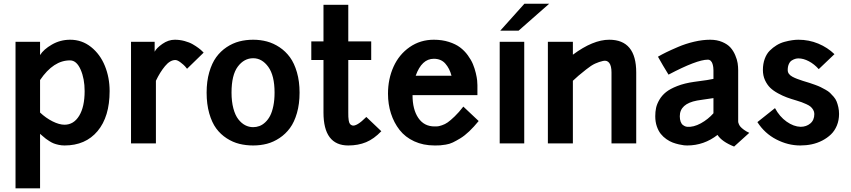

<svg xmlns="http://www.w3.org/2000/svg" viewBox="-20 -776 4604 1039"><path d="M196.8 243.2H64V-549.8H196.8V-478Q215.8 -508.8 261 -534.9Q306.2 -561 359.9 -561Q423.3 -561 472.7 -521.7Q522 -482.4 547.6 -419.4Q573.2 -356.4 573.2 -283.2Q573.2 -144.5 508.1 -66.7Q442.9 11.2 329.1 11.2Q313 11.2 297.4 7.8Q281.7 4.4 271 0.2Q260.3 -3.9 247.3 -12.2Q234.4 -20.5 228.3 -25.1Q222.2 -29.8 210.7 -39.8Q199.2 -49.8 196.8 -51.8ZM359.9 -449.2Q269.5 -450.2 196.8 -342.8V-167Q228.5 -137.2 264.6 -119.1Q300.8 -101.1 329.1 -101.1Q378.9 -101.1 408.4 -149.4Q438 -197.8 438 -283.2Q438 -350.1 416.3 -399.4Q394.5 -448.7 359.9 -449.2Z M689 -549.8H816.9V-496.1Q826.2 -515.6 858.6 -538.3Q891.1 -561 925.8 -561Q952.6 -561 978.8 -554Q1004.9 -546.9 1022.7 -536.6Q1040.5 -526.4 1054.4 -515.9Q1068.4 -505.4 1075.2 -498L1082 -491.2L992.2 -403.8Q988.3 -409.2 981.4 -417Q974.6 -424.8 957.5 -438Q940.4 -451.2 928.7 -451.2Q900.4 -451.2 873 -418.2Q845.7 -385.3 823.7 -338.9V0H689Z M1098.1 -274.9Q1098.1 -335.9 1112.3 -385Q1126.5 -434.1 1150.1 -466.6Q1173.8 -499 1206.5 -520.8Q1239.3 -542.5 1274.9 -551.8Q1310.5 -561 1350.1 -561Q1389.2 -561 1424.6 -551.5Q1460 -542 1492.7 -520.3Q1525.4 -498.5 1549.1 -466.1Q1572.8 -433.6 1586.9 -384.5Q1601.1 -335.4 1601.1 -274.9Q1601.1 -213.4 1586.9 -164.3Q1572.8 -115.2 1549.1 -83Q1525.4 -50.8 1492.7 -29.1Q1460 -7.3 1424.6 2Q1389.2 11.2 1350.1 11.2Q1310.5 11.2 1275.1 2.4Q1239.7 -6.3 1206.8 -27.6Q1173.8 -48.8 1150.1 -80.8Q1126.5 -112.8 1112.3 -162.6Q1098.1 -212.4 1098.1 -274.9ZM1465.8 -274.9Q1465.8 -367.2 1431.9 -414.1Q1397.9 -460.9 1350.1 -460.9Q1300.8 -460.9 1266.8 -415.5Q1232.9 -370.1 1232.9 -274.9Q1232.9 -226.6 1242.9 -189.2Q1252.9 -151.9 1269.8 -130.4Q1286.6 -108.9 1306.9 -98.4Q1327.1 -87.9 1350.1 -87.9Q1367.7 -87.9 1384 -94Q1400.4 -100.1 1415.5 -114.3Q1430.7 -128.4 1441.7 -149.4Q1452.6 -170.4 1459.2 -202.6Q1465.8 -234.9 1465.8 -274.9Z M1664.6 -451.2V-551.8H1730.5V-750H1864.7V-551.8H1988.8V-451.2H1864.7V-167Q1864.7 -150.9 1865 -144.3Q1865.2 -137.7 1866.9 -125.2Q1868.7 -112.8 1873.3 -106.2Q1877.9 -99.6 1885.7 -97.2Q1909.2 -89.8 1962.4 -143.1L2043.5 -65.9Q2003.9 -24.4 1961.2 -6.6Q1918.5 11.2 1864.7 11.2Q1730.5 11.2 1730.5 -167V-451.2Z M2079.6 -269Q2079.6 -348.6 2109.6 -415Q2139.6 -481.4 2197 -521.2Q2254.4 -561 2327.6 -561Q2372.1 -561 2408.9 -549.3Q2445.8 -537.6 2469.7 -519.5Q2493.7 -501.5 2511.7 -476.6Q2529.8 -451.7 2539.3 -428.7Q2548.8 -405.8 2554.7 -381.1Q2560.5 -356.4 2562 -341.6Q2563.5 -326.7 2563.5 -314.9V-261.2H2212.4Q2212.4 -183.6 2243.7 -137.7Q2274.9 -91.8 2331.5 -91.8Q2342.8 -91.8 2348.9 -92.3Q2355 -92.8 2371.6 -98.1Q2388.2 -103.5 2402.8 -113.8Q2417.5 -124 2440.4 -146Q2463.4 -168 2487.3 -199.2L2570.3 -121.1Q2544.4 -89.4 2519.3 -65.4Q2494.1 -41.5 2471.2 -27.6Q2448.2 -13.7 2430.4 -5.1Q2412.6 3.4 2392.3 6.6Q2372.1 9.8 2362.1 10.5Q2352.1 11.2 2335.9 11.2Q2335 11.2 2334.5 11.2Q2334 11.2 2333 11.2Q2332 11.2 2331.5 11.2Q2270.5 11.2 2221.7 -11.2Q2172.9 -33.7 2142.3 -72.8Q2111.8 -111.8 2095.7 -161.9Q2079.6 -211.9 2079.6 -269ZM2327.6 -458Q2262.2 -458 2229.5 -366.2H2423.3Q2413.1 -405.3 2390.1 -431.6Q2367.2 -458 2327.6 -458Z M2684.1 -549.8H2816.9V0H2684.1ZM2817.9 -755.9H2952.1L2786.1 -609.9H2687Z M3080.1 0H2944.8V-549.8H3080.1V-480Q3189 -561 3276.9 -561Q3422.9 -561 3422.9 -383.8V0H3289.1V-383.8Q3289.1 -419.4 3277.1 -435.3Q3265.1 -451.2 3243.4 -446.3Q3221.7 -441.4 3200.7 -431.9Q3179.7 -422.4 3151.9 -400.1Q3124 -377.9 3110.6 -366.5Q3097.2 -355 3080.1 -338.9Z M3597.7 -372.1Q3581.5 -397.9 3567.4 -422.1Q3553.2 -446.3 3546.9 -458L3540.5 -469.2Q3561.5 -481.4 3585 -492.9Q3608.4 -504.4 3649.4 -522Q3690.4 -539.6 3736.3 -550.3Q3782.2 -561 3822.8 -561Q3859.9 -561 3888.4 -548.8Q3917 -536.6 3932.9 -518.8Q3948.7 -501 3958.7 -477.3Q3968.8 -453.6 3971.7 -434.3Q3974.6 -415 3974.6 -396V-119.1Q3974.6 -116.7 3974.9 -114.3Q3975.1 -111.8 3978.3 -104.2Q3981.4 -96.7 3987.1 -90.1Q3992.7 -83.5 4005.1 -74.2Q4017.6 -64.9 4034.7 -57.1L3952.6 17.1Q3886.2 -9.3 3862.8 -45.9Q3789.6 11.2 3698.7 11.2Q3691.4 11.2 3681.4 10.3Q3671.4 9.3 3654.1 5.4Q3636.7 1.5 3620.4 -4.6Q3604 -10.7 3586.4 -22.9Q3568.8 -35.2 3555.9 -51.3Q3543 -67.4 3534.4 -92Q3525.9 -116.7 3525.9 -147Q3525.9 -171.4 3530.3 -192.1Q3534.7 -212.9 3548.3 -236.3Q3562 -259.8 3584.2 -277.6Q3606.4 -295.4 3645.3 -310.5Q3684.1 -325.7 3735.8 -333Q3822.3 -344.2 3840.8 -349.1V-396Q3840.8 -403.3 3839.8 -411.6Q3838.9 -419.9 3835.9 -429.9Q3833 -439.9 3826.4 -446.5Q3819.8 -453.1 3810.5 -453.1Q3751 -453.1 3597.7 -372.1ZM3697.8 -89.8Q3732.9 -86.9 3772.5 -108.6Q3812 -130.4 3840.8 -163.1V-245.1Q3829.6 -242.7 3783.7 -236.8L3752 -231.9Q3658.7 -214.4 3658.7 -147Q3658.7 -129.9 3663.3 -117.4Q3668 -105 3675.5 -99.6Q3683.1 -94.2 3688 -92.3Q3692.9 -90.3 3697.8 -89.8Z M4242.7 -397Q4242.7 -385.7 4249 -376.7Q4255.4 -367.7 4268.1 -360.8Q4280.8 -354 4293.2 -349.4Q4305.7 -344.7 4323.2 -338.9Q4327.6 -337.4 4329.6 -336.9Q4350.1 -330.6 4360.6 -327.4Q4371.1 -324.2 4390.4 -317.1Q4409.7 -310.1 4420.2 -304.9Q4430.7 -299.8 4446.5 -291Q4462.4 -282.2 4471.4 -273.7Q4480.5 -265.1 4491.2 -252.7Q4502 -240.2 4507.3 -226.8Q4512.7 -213.4 4516.6 -196Q4520.5 -178.7 4520.5 -159.2Q4520.5 -125.5 4508.8 -96.9Q4497.1 -68.4 4476.8 -48.8Q4456.5 -29.3 4429.7 -15.4Q4402.8 -1.5 4372.8 4.9Q4342.8 11.2 4310.5 11.2Q4244.1 11.2 4180.9 -21.5Q4117.7 -54.2 4078.6 -115.2L4173.8 -190.9Q4198.7 -144.5 4236.8 -117.7Q4274.9 -90.8 4312.5 -89.8Q4343.3 -89.8 4365 -107.9Q4386.7 -126 4386.7 -159.2Q4386.7 -171.4 4380.6 -181.6Q4374.5 -191.9 4366.5 -198.7Q4358.4 -205.6 4343.3 -212.4Q4328.1 -219.2 4318.1 -222.9Q4308.1 -226.6 4290.5 -231.9Q4260.3 -240.7 4238.3 -248.8Q4216.3 -256.8 4190.2 -271Q4164.1 -285.2 4147.5 -301.5Q4130.9 -317.9 4119.6 -342.5Q4108.4 -367.2 4108.4 -397Q4108.4 -430.7 4118.4 -457.8Q4128.4 -484.9 4145.5 -502Q4162.6 -519 4182.6 -531.2Q4202.6 -543.5 4225.3 -549.6Q4248 -555.7 4266.1 -558.3Q4284.2 -561 4300.8 -561Q4357.4 -561 4408 -540Q4458.5 -519 4495.6 -482.9L4410.6 -401.9Q4386.2 -429.2 4356.9 -444.6Q4327.6 -460 4300.8 -460Q4292 -460 4283.4 -457.5Q4274.9 -455.1 4264.9 -449Q4254.9 -442.9 4248.8 -429.4Q4242.7 -416 4242.7 -397Z"/></svg>

Font: Junction Bold
Style: Bold
Weight: 700
Designer: Caroline Hadilaksono
Foundry: Caroline Hadilaksono
Version: Version 001.001